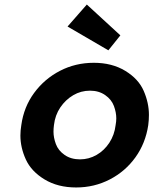

<svg xmlns="http://www.w3.org/2000/svg" viewBox="-20 -817 677 847"><path d="M316 10Q235 10 176.5 -25.5Q118 -61 94 -113.5Q70 -166 70 -219Q70 -241 74 -265Q85 -345 130.5 -407Q176 -469 244.5 -504.5Q313 -540 394 -540Q474 -540 532.5 -504.5Q591 -469 614 -416Q637 -363 637 -310Q637 -288 634 -265Q622 -185 577.5 -123Q533 -61 464.5 -25.5Q396 10 316 10ZM333 -114Q372 -114 406 -133.5Q440 -153 462.5 -187.5Q485 -222 490 -265Q493 -281 493 -295Q493 -321 482.5 -349.5Q472 -378 444 -397.5Q416 -417 377 -417Q337 -417 303 -397Q269 -377 246 -343Q223 -309 218 -265Q216 -250 216 -236Q216 -210 226.5 -181.5Q237 -153 265 -133.5Q293 -114 333 -114ZM458 -595 278 -700 363 -797 511 -661Z"/></svg>

Font: Lexend SemBd
Style: Italic
Weight: 600
Italic angle: -8.13011°
Designer: Bonnie Shaver-Troup, Thomas Jockin
Foundry: Lexend
Version: Version 1.007